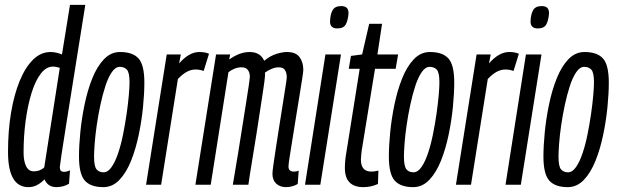

<svg xmlns="http://www.w3.org/2000/svg" viewBox="-20 -760 2538 790"><path d="M212 10Q177 10 163 -22Q151 -9 134 0.5Q117 10 97 10Q13 10 13 -135Q13 -222 25.5 -296.5Q38 -371 61 -427Q84 -483 116 -514.5Q148 -546 188 -546Q210 -546 235 -536L268 -740H331Q277 -403 251.5 -242Q226 -81 226 -72Q226 -53 243 -53Q249 -53 255 -54.5Q261 -56 268 -59L264 -4Q253 3 239 6.5Q225 10 212 10ZM119 -55Q144 -55 162 -71L226 -481Q218 -483 211.5 -484.5Q205 -486 198 -486Q170 -486 147.5 -456.5Q125 -427 109.5 -376.5Q94 -326 85.5 -263Q77 -200 77 -132Q77 -97 87.5 -76Q98 -55 119 -55Z M405 10Q353 10 329 -17Q305 -44 305 -116Q305 -160 310.5 -216Q316 -272 328 -330Q340 -388 359.5 -437Q379 -486 407.5 -516Q436 -546 474 -546Q526 -546 550 -519.5Q574 -493 574 -420Q574 -376 568.5 -320Q563 -264 551 -206Q539 -148 519.5 -99Q500 -50 471.5 -20Q443 10 405 10ZM406 -51Q424 -51 439 -72.5Q454 -94 466 -129.5Q478 -165 486.5 -207.5Q495 -250 501 -291.5Q507 -333 510 -367.5Q513 -402 513 -421Q513 -462 502 -473.5Q491 -485 473 -485Q455 -485 440 -463Q425 -441 413.5 -405.5Q402 -370 393 -328Q384 -286 378 -244.5Q372 -203 369.5 -168.5Q367 -134 367 -116Q367 -75 377.5 -63Q388 -51 406 -51Z M724 -536 717 -499Q758 -546 800 -546Q811 -546 820.5 -544.5Q830 -543 840 -539L818 -468Q802 -474 784 -474Q767 -474 749.5 -465Q732 -456 712 -435L643 0H581L666 -536Z M1157 10Q1132 10 1116.5 -4.5Q1101 -19 1101 -45Q1101 -55 1105.5 -86Q1110 -117 1116.5 -160Q1123 -203 1130.5 -249.5Q1138 -296 1144.5 -338Q1151 -380 1155.5 -408Q1160 -436 1160 -442Q1160 -459 1153 -471Q1146 -483 1127 -483Q1112 -483 1097 -476.5Q1082 -470 1070 -461Q1071 -453 1070 -444Q1069 -429 1063.5 -393.5Q1058 -358 1051 -311Q1044 -264 1036 -213.5Q1028 -163 1020.5 -118Q1013 -73 1008 -41Q1003 -9 1002 0H938Q940 -13 946 -48Q952 -83 960 -131.5Q968 -180 976 -232Q984 -284 991.5 -330Q999 -376 1003.5 -407.5Q1008 -439 1008 -445Q1008 -461 1000 -472Q992 -483 974 -483Q946 -483 920 -463L847 0H784L869 -536H927L923 -515Q966 -546 1007 -546Q1051 -546 1067 -510Q1093 -531 1118 -538.5Q1143 -546 1161 -546Q1197 -546 1212.5 -525Q1228 -504 1228 -472Q1228 -466 1223.5 -436.5Q1219 -407 1212 -364.5Q1205 -322 1197.5 -275Q1190 -228 1183 -185Q1176 -142 1171.5 -112.5Q1167 -83 1167 -75Q1167 -54 1189 -54Q1192 -54 1197 -54.5Q1202 -55 1209 -58L1205 -3Q1193 4 1180.5 7Q1168 10 1157 10Z M1384 -735Q1398 -735 1406 -728.5Q1414 -722 1414 -705Q1412 -677 1403 -660Q1394 -643 1368 -643Q1337 -643 1338 -673Q1339 -701 1348.5 -718Q1358 -735 1384 -735ZM1235 0 1319 -536H1383L1298 0Z M1537 -58 1535 -3Q1507 10 1475 10Q1399 10 1399 -69Q1399 -98 1405 -132L1460 -477H1415L1424 -530L1470 -536L1499 -662H1552L1533 -536H1618L1608 -477H1523L1468 -139Q1467 -128 1466 -119.5Q1465 -111 1465 -103Q1465 -54 1508 -54Q1520 -54 1537 -58Z M1680 10Q1628 10 1604 -17Q1580 -44 1580 -116Q1580 -160 1585.5 -216Q1591 -272 1603 -330Q1615 -388 1634.5 -437Q1654 -486 1682.5 -516Q1711 -546 1749 -546Q1801 -546 1825 -519.5Q1849 -493 1849 -420Q1849 -376 1843.5 -320Q1838 -264 1826 -206Q1814 -148 1794.5 -99Q1775 -50 1746.5 -20Q1718 10 1680 10ZM1681 -51Q1699 -51 1714 -72.5Q1729 -94 1741 -129.5Q1753 -165 1761.5 -207.5Q1770 -250 1776 -291.5Q1782 -333 1785 -367.5Q1788 -402 1788 -421Q1788 -462 1777 -473.5Q1766 -485 1748 -485Q1730 -485 1715 -463Q1700 -441 1688.5 -405.5Q1677 -370 1668 -328Q1659 -286 1653 -244.5Q1647 -203 1644.5 -168.5Q1642 -134 1642 -116Q1642 -75 1652.5 -63Q1663 -51 1681 -51Z M1999 -536 1992 -499Q2033 -546 2075 -546Q2086 -546 2095.5 -544.5Q2105 -543 2115 -539L2093 -468Q2077 -474 2059 -474Q2042 -474 2024.5 -465Q2007 -456 1987 -435L1918 0H1856L1941 -536Z M2209 -735Q2223 -735 2231 -728.5Q2239 -722 2239 -705Q2237 -677 2228 -660Q2219 -643 2193 -643Q2162 -643 2163 -673Q2164 -701 2173.5 -718Q2183 -735 2209 -735ZM2060 0 2144 -536H2208L2123 0Z M2316 10Q2264 10 2240 -17Q2216 -44 2216 -116Q2216 -160 2221.5 -216Q2227 -272 2239 -330Q2251 -388 2270.5 -437Q2290 -486 2318.5 -516Q2347 -546 2385 -546Q2437 -546 2461 -519.5Q2485 -493 2485 -420Q2485 -376 2479.5 -320Q2474 -264 2462 -206Q2450 -148 2430.5 -99Q2411 -50 2382.5 -20Q2354 10 2316 10ZM2317 -51Q2335 -51 2350 -72.5Q2365 -94 2377 -129.5Q2389 -165 2397.5 -207.5Q2406 -250 2412 -291.5Q2418 -333 2421 -367.5Q2424 -402 2424 -421Q2424 -462 2413 -473.5Q2402 -485 2384 -485Q2366 -485 2351 -463Q2336 -441 2324.5 -405.5Q2313 -370 2304 -328Q2295 -286 2289 -244.5Q2283 -203 2280.5 -168.5Q2278 -134 2278 -116Q2278 -75 2288.5 -63Q2299 -51 2317 -51Z"/></svg>

Font: Georama ExtraCondensed
Style: Italic
Weight: 400
Width: 2
Italic angle: -9°
Designer: Jean-Baptiste Levee
Foundry: Production Type
Version: Version 1.000